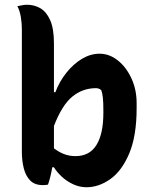

<svg xmlns="http://www.w3.org/2000/svg" viewBox="-20 -776 640 808"><path d="M182 1Q177 2 171 2.5Q165 3 160 3Q126 3 107 -16.5Q88 -36 80 -68Q72 -100 72 -136V-653Q72 -679 67.5 -705.5Q63 -732 53 -750Q63 -752 73.5 -754Q84 -756 94 -756Q124 -756 149.5 -741.5Q175 -727 191 -691.5Q207 -656 207 -594V-388H213Q230 -433 259.5 -470Q289 -507 325 -528.5Q361 -550 399 -550Q440 -550 475.5 -522Q511 -494 533 -446.5Q555 -399 555 -342V-321Q555 -204 524 -130.5Q493 -57 444.5 -22.5Q396 12 344 12Q315 12 288 -0.5Q261 -13 240 -32.5Q219 -52 207 -72H200Q193 -31 182 1ZM384 -405Q328 -405 284.5 -369.5Q241 -334 207 -246V-152Q226 -137 248.5 -128Q271 -119 298 -119Q357 -119 386 -166Q415 -213 415 -301V-312Q415 -344 413 -364Q411 -384 406 -397Q396 -405 384 -405Z"/></svg>

Font: Recursive Sn Csl St
Style: Bold
Weight: 700
Version: Version 1.079;hotconv 1.0.112;makeotfexe 2.5.65598; ttfautoh